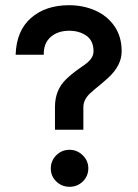

<svg xmlns="http://www.w3.org/2000/svg" viewBox="-20 -710 530 737"><path d="M234 -406Q253 -425 287 -449Q311 -465 318 -472Q339 -491 339 -513Q339 -554 311.5 -573Q284 -592 246 -592Q202 -592 174.5 -568Q147 -544 148 -500H40Q43 -592 99 -641Q155 -690 245 -690Q299 -690 345 -670Q391 -650 419 -610Q447 -570 447 -513Q447 -459 396 -412Q389 -405 359 -380Q339 -364 333 -358Q300 -331 300 -299V-212H191V-299Q191 -365 234 -406ZM247 -135Q276 -135 297.5 -114Q319 -93 319 -64Q319 -34 298 -13.5Q277 7 247 7Q217 7 196 -13.5Q175 -34 175 -63Q175 -93 196 -114Q217 -135 247 -135Z"/></svg>

Font: Teachers SemiBold
Style: Regular
Weight: 600
Designer: Alfredo Marco Pradil & Chank Diesel
Version: Version 0.009